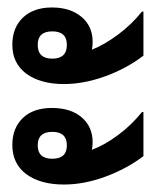

<svg xmlns="http://www.w3.org/2000/svg" viewBox="-20 -509 426 514"><path d="M151 -284Q88 -284 50 -312Q13 -340 13 -389Q13 -435 41.5 -462Q70 -489 119 -489Q168 -489 198 -464Q228 -439 228 -397Q228 -386 226 -376Q259 -389 295.5 -416Q332 -443 360 -478H364V-360Q318 -325 261 -304.5Q204 -284 151 -284ZM120 -352Q159 -352 159 -389Q159 -425 120 -425Q81 -425 81 -389Q81 -352 120 -352ZM151 -15Q88 -15 50 -43Q13 -71 13 -121Q13 -166 41 -193Q69 -220 119 -220Q169 -220 198.5 -195Q228 -170 228 -128Q228 -117 226 -108Q259 -120 295.5 -147Q332 -174 360 -209H364V-91Q319 -57 262 -36Q205 -15 151 -15ZM120 -84Q159 -84 159 -120Q159 -156 120 -156Q81 -156 81 -120Q81 -84 120 -84Z"/></svg>

Font: Noto Sans Thai Looped UI
Style: Bold
Weight: 700
Designer: Cadson Demak Team
Foundry: Cadson Demak Co., Ltd.
Version: Version 1.000; ttfautohint (v1.8.4.7-5d5b)